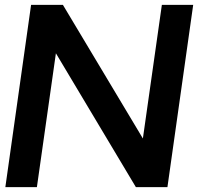

<svg xmlns="http://www.w3.org/2000/svg" viewBox="-20 -770 825 790"><path d="M774.9 -750 668.9 0H539.1L210 -550.8L131.8 0H2L107.9 -750H238.8L567.9 -200.2L646 -750Z"/></svg>

Font: Oakes Grotesk
Style: SemiBold Italic
Weight: 600
Designer: Samuel Oakes
Foundry: Samuel Oakes
Version: Version 1.0 | wf-rip DC20170320